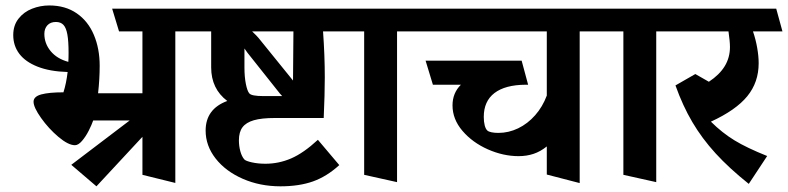

<svg xmlns="http://www.w3.org/2000/svg" viewBox="-20 -611 2844 693"><path d="M704.1 -497.6H612.8V49.3L494.1 20V-117.2L328.1 61.5L237.3 -16.1L448.2 -176.3H316.4Q311 -160.6 300.3 -139.4Q289.6 -118.2 276.1 -102.5Q262.7 -86.9 250.5 -86.9Q226.6 -86.9 190.9 -116.9Q155.3 -147 128.2 -185.3Q101.1 -223.6 101.1 -243.7Q101.1 -262.7 129.2 -270.3Q157.2 -277.8 209 -277.8Q219.2 -309.6 224.1 -351.1Q159.7 -353 115.7 -370.4Q71.8 -387.7 49.8 -416.7Q27.8 -445.8 27.8 -484.4Q27.8 -519.5 46.9 -543.7Q65.9 -567.9 95.7 -579.6Q125.5 -591.3 157.7 -591.3Q215.8 -591.3 256.8 -563Q297.9 -534.7 318.8 -485.1Q339.8 -435.5 339.8 -373.5Q339.8 -325.7 334 -274.4H494.1V-497.6H409.7L384.8 -579.6H680.2ZM226.6 -387.7Q227.5 -398.9 227.5 -420.4Q227.5 -462.9 223.1 -486.8Q218.8 -510.7 209 -521.2Q199.2 -531.7 181.6 -531.7Q162.1 -531.7 151.1 -519.8Q140.1 -507.8 140.1 -488.8Q140.1 -454.1 162.8 -426.5Q185.5 -398.9 226.6 -387.7Z M1127.4 -106.4 1204.6 -15.1Q1159.7 25.9 1109.9 43.7Q1060.1 61.5 992.2 61.5Q918.5 61.5 856.4 34.4Q794.4 7.3 758.3 -38.8Q722.2 -85 722.2 -139.6Q722.2 -217.8 800.3 -246.6Q742.2 -290.5 742.2 -367.7V-497.6H678.2L654.3 -579.6H1222.2L1244.6 -497.6H1146Q1152.3 -410.6 1152.3 -331.5Q1152.3 -272 1148.4 -185.1H972.2Q924.3 -185.1 896.2 -177Q868.2 -168.9 855.2 -151.6Q842.3 -134.3 842.3 -104.5Q842.3 -84 847.4 -65.2Q852.5 -46.4 861.8 -35.6Q867.2 -29.8 889.4 -24.9Q911.6 -20 938 -20Q986.3 -20 1031 -39.3Q1075.7 -58.6 1127.4 -106.4ZM890.1 -497.6Q907.2 -481.4 913.1 -474.1L1037.6 -320.3L1039.1 -497.6ZM930.7 -264.2H998.5L990.2 -273.4L873 -420.9Q867.2 -428.7 862.3 -436V-367.2Q862.3 -334 867.4 -308.1Q872.6 -282.2 879.9 -273.9Q887.7 -264.2 930.7 -264.2Z M1217.3 -497.6 1192.9 -579.6H1488.8L1511.7 -497.6H1413.1V46.4L1294.4 20V-497.6Z M2072.3 -497.6V49.8L1953.6 19V-82.5Q1930.7 -64 1905.8 -55.7Q1880.9 -47.4 1851.6 -47.4Q1796.4 -47.4 1740.7 -72Q1685.1 -96.7 1649.2 -138.7Q1613.3 -180.7 1613.3 -230.5Q1613.3 -275.4 1643.6 -305.2H1542.5L1516.1 -392.1H1862.8L1886.2 -305.2H1877Q1803.2 -304.7 1764.6 -275.1Q1726.1 -245.6 1726.1 -189Q1726.1 -171.4 1729.5 -158.4Q1732.9 -145.5 1738.8 -140.1Q1743.2 -135.7 1754.2 -133.5Q1765.1 -131.3 1778.8 -131.3Q1815.9 -131.3 1850.3 -147.9Q1884.8 -164.6 1911.6 -195.1Q1938.5 -225.6 1953.6 -266.1V-497.6H1482.4L1457 -579.6H2157.2L2180.2 -497.6Z M2152.8 -497.6 2128.4 -579.6H2424.3L2447.3 -497.6H2348.6V46.4L2230 20V-497.6Z M2545.9 -171.9Q2586.9 -131.3 2630.9 -104.5Q2674.8 -77.6 2749 -47.9L2682.6 52.7Q2611.8 -3.9 2562.7 -57.6Q2513.7 -111.3 2479 -170.2Q2444.3 -229 2418 -302.7L2489.7 -343.8L2538.6 -315.9Q2577.1 -341.3 2595.9 -372.3Q2614.7 -403.3 2614.7 -441.4Q2614.7 -460.9 2609.4 -497.6H2392.6L2367.2 -579.6H2781.7L2804.2 -497.6H2697.8Q2708 -467.8 2713.1 -437.7Q2718.3 -407.7 2718.3 -382.8Q2718.3 -314 2677.2 -263.7Q2636.2 -213.4 2545.9 -171.9Z"/></svg>

Font: Vesper Libre
Style: Bold
Weight: 700
Designer: Robert Keller & Kimya Gandhi
Foundry: Mota Italic
Version: Version 1.058